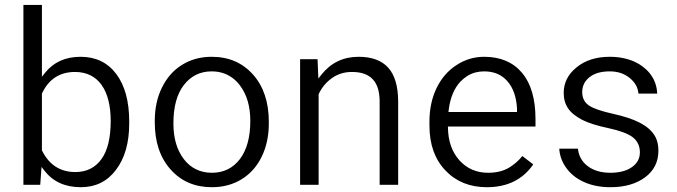

<svg xmlns="http://www.w3.org/2000/svg" viewBox="-20 -763 2769 785"><path d="M508.3 -258.3Q508.3 -139.6 454.1 -68.4Q400.9 2.4 310.5 2.4Q213.9 2.4 161.6 -65.4L149.9 -80.6L148.4 -61.5L144.5 -7.3H75.7V-742.7H151.4V-470.2V-449.2L164.6 -465.8Q216.8 -530.8 309.6 -530.8Q402.3 -530.8 455.1 -460.9Q508.3 -390.1 508.3 -266.1ZM432.6 -268.6Q432.6 -315.4 423.3 -352.3Q414.1 -389.2 395.5 -415.5Q386.2 -428.7 374.5 -438.7Q362.8 -448.7 349.4 -455.3Q335.9 -461.9 320.3 -465.3Q304.7 -468.8 287.1 -468.8Q192.9 -468.8 151.9 -381.3L151.4 -379.9V-378.4V-149.9V-147.9L152.3 -146.5Q195.8 -59.6 288.1 -59.6Q356.9 -59.6 395 -112.8Q432.6 -165 432.6 -268.6Z M612.8 -269Q612.8 -307.1 620.1 -341.1Q627.4 -375 642.3 -405.3Q657.2 -435.5 677.7 -458.7Q698.2 -481.9 724.6 -498Q777.3 -530.8 845.2 -530.8Q897.9 -530.8 939.9 -512.7Q981.9 -494.6 1014.2 -458.5Q1079.1 -385.7 1079.1 -264.6V-258.3Q1079.1 -182.6 1050.3 -123Q1021.5 -63.5 968.5 -30.5Q915.5 2.4 846.2 2.4Q742.2 2.4 677.7 -69.8Q612.8 -142.6 612.8 -262.7ZM689 -258.3Q689 -168 731.4 -112.8Q752.4 -85 781.5 -70.8Q810.5 -56.6 846.2 -56.6Q918.5 -56.6 961.4 -113.3Q1003.4 -169.4 1003.4 -269Q1003.4 -291 1000.7 -311.3Q998 -331.5 992.7 -349.9Q987.3 -368.2 979.2 -384.3Q971.2 -400.4 960.4 -414.6Q946.3 -433.1 928.5 -445.8Q910.6 -458.5 889.9 -464.8Q869.1 -471.2 845.2 -471.2Q774.9 -471.2 731.4 -415Q689 -359.9 689 -258.3Z M1278.3 -521 1280.8 -461.4 1281.7 -441.9 1293.9 -457.5Q1352.1 -530.8 1446.3 -530.8Q1527.3 -530.8 1567.4 -486.1Q1607.4 -441.4 1607.9 -349.1V-7.3H1532.2V-349.6Q1531.7 -409.7 1503.9 -439Q1476.1 -468.8 1418.9 -468.8Q1372.6 -468.8 1337.4 -443.8Q1302.7 -419.4 1283.7 -379.9L1282.7 -377.9V-376.5V-7.3H1207V-521Z M1970.7 2.4Q1866.2 2.4 1801.3 -65.9Q1735.8 -134.3 1735.8 -249.5V-266.1Q1735.8 -304.7 1743.2 -338.9Q1750.5 -373 1765.1 -403.3Q1794.4 -463.4 1846.7 -497.1Q1898.4 -530.8 1959.5 -530.8Q2059.1 -530.8 2114.3 -465.3Q2169.4 -399.9 2169.4 -275.9V-245.6H1818.8H1811.5V-238.3Q1813.5 -157.2 1858.9 -106.9Q1904.8 -56.6 1975.6 -56.6Q2025.4 -56.6 2060.5 -77.1Q2091.8 -95.7 2115.7 -125L2160.2 -90.8Q2095.7 2.4 1970.7 2.4ZM1959.5 -471.2Q1940.4 -471.2 1923.1 -466.6Q1905.8 -461.9 1890.6 -452.4Q1875.5 -442.9 1862.3 -429.2Q1823.7 -387.7 1814.5 -313.5L1813.5 -305.2H1821.8H2086.4H2093.8V-312.5V-319.3V-319.8Q2091.8 -355 2082 -382.8Q2072.3 -410.6 2054.7 -430.7Q2019.5 -471.2 1959.5 -471.2Z M2596.2 -140.1Q2596.2 -160.2 2588.4 -176Q2580.6 -191.9 2565.4 -203.1Q2536.6 -224.1 2466.8 -239.3Q2398.9 -253.4 2359.4 -273.4Q2340.3 -283.7 2325.9 -295.2Q2311.5 -306.6 2302.7 -319.8Q2284.7 -346.7 2284.7 -383.3Q2284.7 -444.8 2336.9 -487.3Q2389.6 -530.8 2472.7 -530.8Q2502 -530.8 2527.3 -525.6Q2552.7 -520.5 2574.2 -510.7Q2595.7 -501 2613.8 -485.8Q2630.9 -472.2 2642.3 -455.6Q2653.8 -439 2659.9 -420.4Q2666 -401.9 2667 -380.4H2590.3Q2587.4 -416.5 2556.6 -442.4Q2523.4 -471.2 2472.7 -471.2Q2420.9 -471.2 2391.1 -448.2Q2360.4 -424.3 2360.4 -386.2Q2360.4 -368.2 2367.7 -354Q2375 -339.8 2389.6 -330.6Q2403.3 -321.8 2427 -313.7Q2450.7 -305.7 2485.4 -297.9Q2552.2 -283.2 2593.3 -262.7Q2601.6 -258.3 2608.9 -253.9Q2616.2 -249.5 2622.6 -244.9Q2628.9 -240.2 2634.3 -235.4Q2639.6 -230.5 2644.3 -225.1Q2648.9 -219.7 2652.8 -214.4Q2662.6 -200.7 2667.2 -183.8Q2671.9 -167 2671.9 -146.5Q2671.9 -79.1 2618.2 -38.6Q2563.5 2.4 2475.6 2.4Q2413.6 2.4 2366.2 -19.5Q2319.3 -41 2293 -79.6Q2280.8 -97.2 2274.2 -116.2Q2267.6 -135.3 2266.6 -155.3H2342.8Q2347.7 -111.3 2381.3 -85Q2417.5 -56.6 2475.6 -56.6Q2502 -56.6 2523.7 -62Q2545.4 -67.4 2562 -78.6Q2596.2 -101.6 2596.2 -140.1Z"/></svg>

Font: Vazir Light
Style: Light
Weight: 300
Designer: Saber Rastikerdar
Foundry: Saber Rastikerdar
Version: Version 30.0.0